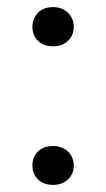

<svg xmlns="http://www.w3.org/2000/svg" viewBox="-20 -513 298 539"><path d="M129 -383Q102 -383 86.5 -398.5Q71 -414 71 -438Q71 -461 86.5 -477Q102 -493 129 -493Q155 -493 171 -477Q187 -461 187 -438Q187 -414 171 -398.5Q155 -383 129 -383ZM129 6Q102 6 86.5 -9.5Q71 -25 71 -48Q71 -72 86.5 -87.5Q102 -103 129 -103Q155 -103 171 -87.5Q187 -72 187 -48Q187 -25 171 -9.5Q155 6 129 6Z"/></svg>

Font: Gantari Medium
Style: Regular
Weight: 500
Designer: Anugrah Pasau
Foundry: Lafontype
Version: Version 1.000; ttfautohint (v1.8.4.7-5d5b)